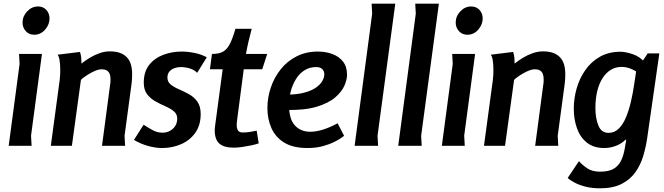

<svg xmlns="http://www.w3.org/2000/svg" viewBox="-20 -789 3595 1039"><path d="M248 -689Q248 -656 224 -628.5Q200 -601 165 -601Q137 -601 119.5 -620.5Q102 -640 102 -667Q102 -701 127 -727.5Q152 -754 186 -754Q214 -754 231 -735Q248 -716 248 -689ZM207 -497 148 -55 151 0H27L86 -443L83 -497Z M413 -508Q418 -492 419.5 -476.5Q421 -461 421 -445Q442 -462 467 -477Q492 -492 519.5 -501.5Q547 -511 574 -511Q606 -511 628.5 -503Q651 -495 666 -479.5Q681 -464 688 -441Q695 -418 695 -387Q695 -360 692 -336L654 -54L657 0H532L575 -324Q577 -333 577.5 -342Q578 -351 578 -360Q578 -378 573 -390Q568 -402 557.5 -408Q547 -414 528 -414Q516 -414 500.5 -408Q485 -402 469 -393Q453 -384 439.5 -374.5Q426 -365 418 -357L369 0H255L303 -356Q305 -370 305.5 -384.5Q306 -399 306 -414Q306 -426 305 -440.5Q304 -455 301.5 -469Q299 -483 292 -493Z M1047 -395Q1030 -412 1006 -419Q982 -426 958 -426Q940 -426 923.5 -420Q907 -414 896.5 -401.5Q886 -389 886 -369Q886 -346 904 -331.5Q922 -317 949 -305.5Q976 -294 1003 -279Q1030 -264 1048 -239Q1066 -214 1066 -172Q1066 -111 1036.5 -70Q1007 -29 959.5 -8.5Q912 12 857 12Q820 12 778.5 0Q737 -12 705 -32L757 -114Q780 -99 805.5 -85Q831 -71 859 -71Q881 -71 899 -80.5Q917 -90 928 -107Q939 -124 939 -147Q939 -172 920.5 -187Q902 -202 875.5 -213.5Q849 -225 822 -240Q795 -255 776.5 -278.5Q758 -302 758 -342Q758 -401 787.5 -438Q817 -475 864 -492.5Q911 -510 963 -510Q996 -510 1033 -502.5Q1070 -495 1099 -479Z M1342 -633Q1333 -599 1325 -565Q1317 -531 1311 -497H1426L1399 -414H1299L1263 -139Q1262 -132 1261.5 -125Q1261 -118 1261 -111Q1261 -95 1267.5 -83.5Q1274 -72 1294 -72Q1313 -72 1332 -75Q1351 -78 1369 -82L1380 -13Q1362 -7 1338 -2Q1314 3 1290 6.5Q1266 10 1246 10Q1208 10 1185 -0.5Q1162 -11 1152 -32Q1142 -53 1142 -82Q1142 -87 1142.5 -92.5Q1143 -98 1143.5 -104Q1144 -110 1145 -116L1185 -414H1116L1127 -497Q1165 -497 1187 -509.5Q1209 -522 1224 -551.5Q1239 -581 1254 -633Z M1700 -510Q1743 -510 1779 -496.5Q1815 -483 1836.5 -455.5Q1858 -428 1858 -384Q1858 -359 1844 -326Q1830 -293 1794 -262Q1758 -231 1694 -211.5Q1630 -192 1531 -194V-277Q1585 -277 1624 -287Q1663 -297 1687.5 -313.5Q1712 -330 1723.5 -349.5Q1735 -369 1735 -387Q1735 -404 1724 -415Q1713 -426 1691 -426Q1655 -426 1627.5 -408.5Q1600 -391 1581.5 -361Q1563 -331 1553.5 -295Q1544 -259 1544 -221Q1544 -145 1575.5 -110.5Q1607 -76 1659 -76Q1691 -76 1729 -88Q1767 -100 1807 -122L1842 -54Q1842 -54 1828.5 -44Q1815 -34 1789 -21Q1763 -8 1726.5 2Q1690 12 1644 12Q1566 12 1518.5 -17Q1471 -46 1449 -95.5Q1427 -145 1427 -204Q1427 -261 1445.5 -315.5Q1464 -370 1499 -414Q1534 -458 1585 -484Q1636 -510 1700 -510Z M2119 -769 2023 -54 2026 0H1899L1994 -715L1991 -769Z M2355 -769 2259 -54 2262 0H2135L2230 -715L2227 -769Z M2592 -689Q2592 -656 2568 -628.5Q2544 -601 2509 -601Q2481 -601 2463.5 -620.5Q2446 -640 2446 -667Q2446 -701 2471 -727.5Q2496 -754 2530 -754Q2558 -754 2575 -735Q2592 -716 2592 -689ZM2551 -497 2492 -55 2495 0H2371L2430 -443L2427 -497Z M2757 -508Q2762 -492 2763.5 -476.5Q2765 -461 2765 -445Q2786 -462 2811 -477Q2836 -492 2863.5 -501.5Q2891 -511 2918 -511Q2950 -511 2972.5 -503Q2995 -495 3010 -479.5Q3025 -464 3032 -441Q3039 -418 3039 -387Q3039 -360 3036 -336L2998 -54L3001 0H2876L2919 -324Q2921 -333 2921.5 -342Q2922 -351 2922 -360Q2922 -378 2917 -390Q2912 -402 2901.5 -408Q2891 -414 2872 -414Q2860 -414 2844.5 -408Q2829 -402 2813 -393Q2797 -384 2783.5 -374.5Q2770 -365 2762 -357L2713 0H2599L2647 -356Q2649 -370 2649.5 -384.5Q2650 -399 2650 -414Q2650 -426 2649 -440.5Q2648 -455 2645.5 -469Q2643 -483 2636 -493Z M3485 -500H3548L3482 -40Q3475 7 3461 54.5Q3447 102 3419 142Q3391 182 3344.5 206Q3298 230 3227 230Q3184 230 3150 221.5Q3116 213 3091 200Q3066 187 3052 174L3113 83Q3129 102 3156.5 121Q3184 140 3227 140Q3275 140 3302 123.5Q3329 107 3342.5 77Q3356 47 3362 8L3369 -33H3365Q3343 -11 3312.5 0.5Q3282 12 3250 12Q3192 12 3155.5 -17.5Q3119 -47 3102 -95.5Q3085 -144 3085 -201Q3085 -256 3100.5 -310.5Q3116 -365 3147.5 -410Q3179 -455 3226.5 -482Q3274 -509 3338 -509Q3364 -509 3403.5 -496Q3443 -483 3470 -450V-365Q3436 -397 3405 -412Q3374 -427 3344 -427Q3312 -427 3286 -411.5Q3260 -396 3241 -366.5Q3222 -337 3212 -296Q3202 -255 3202 -204Q3202 -150 3218 -110Q3234 -70 3273 -70Q3305 -70 3328 -92.5Q3351 -115 3367 -153Q3383 -191 3394 -238Q3405 -285 3412 -334L3423 -407Z"/></svg>

Font: Rosario
Style: Italic
Weight: 400
Italic angle: -8.05°
Designer: Hector Gatti
Foundry: Omnibus Type
Version: Version 1.201